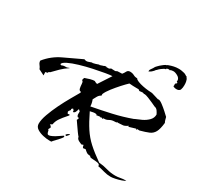

<svg xmlns="http://www.w3.org/2000/svg" viewBox="-143 -772 1021 994"><g transform="rotate(30 367.0 -274.5)"><path d="M691 -600Q692 -599 692.5 -599.5Q693 -600 694 -599Q695 -599 696 -598Q697 -597 698 -597L704 -594L707 -591Q708 -590 709 -591Q710 -592 711 -591L714 -585Q720 -579 722 -567Q723 -563 723.5 -557.5Q724 -552 724 -545Q724 -538 723 -531Q722 -524 720 -519Q720 -517 717 -514Q711 -507 698 -507Q689 -507 682.5 -510Q676 -513 677 -514Q679 -516 678.5 -518.5Q678 -521 678 -526Q678 -530 682 -532Q686 -534 686 -536Q687 -539 685 -539.5Q683 -540 681 -541Q680 -543 680.5 -545Q681 -547 681 -548Q681 -563 664.5 -572Q648 -581 637 -580Q635 -580 628.5 -579Q622 -578 620 -575Q619 -574 618 -575.5Q617 -577 615 -576Q609 -577 609 -576.5Q609 -576 606 -575Q605 -575 604.5 -575.5Q604 -576 602 -575Q601 -575 601 -572Q602 -569 591 -567Q583 -562 575.5 -556.5Q568 -551 560 -542L557 -540Q556 -539 554.5 -536.5Q553 -534 551 -532Q541 -521 533.5 -517.5Q526 -514 526 -515Q528 -520 527.5 -521.5Q527 -523 528 -524Q530 -528 531.5 -530Q533 -532 535 -535Q541 -543 542.5 -547Q544 -551 552 -559L561 -568Q564 -571 570 -575.5Q576 -580 577 -581L581 -584Q583 -585 584 -585.5Q585 -586 586 -587Q588 -589 589.5 -588.5Q591 -588 593 -590Q594 -591 595.5 -591.5Q597 -592 598 -593Q599 -594 601 -594Q614 -599 628 -602Q642 -605 657 -605Q666 -605 674.5 -603.5Q683 -602 691 -600ZM630 56Q608 56 587.5 50Q567 44 546 40L548 36Q545 28 533.5 26Q522 24 509 23.5Q496 23 489 21L484 15H481Q470 15 462 9.5Q454 4 447 -3L432 -1L428 -8V-13L423 -18L419 -13Q409 -15 396.5 -22Q384 -29 383 -40Q378 -45 367.5 -59.5Q357 -74 346.5 -89.5Q336 -105 331 -112L336 -121L333 -127L329 -126Q323 -131 322.5 -140Q322 -149 323 -156L315 -164H312Q311 -157 306.5 -147Q302 -137 293 -137V-144L287 -152H286Q282 -152 279.5 -148.5Q277 -145 279 -140Q276 -136 273 -132.5Q270 -129 270 -124L275 -115L283 -117L287 -115Q287 -112 275 -99Q263 -86 250 -67.5Q237 -49 234 -29L222 -22L230 -17L234 -9L227 4L231 8Q232 13 233.5 18.5Q235 24 238 28L243 30Q253 30 266.5 23Q280 16 293.5 6.5Q307 -3 315 -8L319 -3Q318 1 308.5 12.5Q299 24 288 35Q277 46 273 52H260Q245 52 224 47.5Q203 43 186.5 32.5Q170 22 170 3Q170 -20 182 -53.5Q194 -87 211.5 -123Q229 -159 247.5 -191Q266 -223 278 -244L275 -249Q266 -249 263.5 -261Q261 -273 260.5 -286Q260 -299 255 -301H254L252 -308L256 -319Q270 -324 285 -328.5Q300 -333 316 -333L312 -331L329 -325L378 -400Q367 -400 337.5 -395Q308 -390 270.5 -382Q233 -374 197.5 -363.5Q162 -353 138.5 -341.5Q115 -330 113 -319L121 -316Q128 -320 135.5 -320.5Q143 -321 151 -321L165 -326L164 -324Q142 -310 124 -292.5Q106 -275 88 -256L82 -254L78 -247L67 -245L66 -243L67 -225L33 -242Q29 -253 21.5 -262Q14 -271 14 -283Q52 -330 105 -354.5Q158 -379 210 -404L209 -403Q211 -402 215 -401Q219 -400 221 -400Q229 -400 237 -403.5Q245 -407 253 -409V-407Q262 -409 271 -411.5Q280 -414 290 -418V-416L305 -421V-422L310 -421L309 -422L320 -427L326 -425L324 -427H327V-425H342L349 -428L351 -431L378 -430L379 -431L388 -435Q395 -435 401.5 -435.5Q408 -436 415 -436Q422 -444 427.5 -455Q433 -466 446 -466Q460 -466 471 -460Q482 -454 495 -454Q497 -448 511 -442.5Q525 -437 542.5 -433.5Q560 -430 576 -428.5Q592 -427 599 -427L642 -414L645 -415Q654 -415 670 -403Q686 -391 701.5 -377Q717 -363 724 -356Q726 -349 728 -341Q730 -333 734 -326Q730 -288 720 -269.5Q710 -251 691 -243Q672 -235 639 -226L626 -227V-222H624L620 -226L580 -214V-220Q561 -207 551.5 -207Q542 -207 522 -205L521 -207Q517 -203 513 -202.5Q509 -202 504 -202Q488 -202 474.5 -194Q461 -186 446 -188V-183L441 -184L437 -188L435 -184V-183L433 -184Q431 -185 429 -185.5Q427 -186 425 -186Q420 -186 415 -184.5Q410 -183 405 -183L406 -189L404 -188Q395 -190 385.5 -188Q376 -186 367 -184Q392 -132 414 -98.5Q436 -65 465.5 -38Q495 -11 542 22Q568 24 594 31.5Q620 39 647 39Q662 39 677 36Q692 33 707 33H711Q705 38 689 43.5Q673 49 656 52.5Q639 56 630 56ZM357 -207Q416 -218 473.5 -231Q531 -244 586 -264L587 -265Q605 -272 625 -281.5Q645 -291 660 -306Q675 -321 675 -342Q671 -351 664 -361Q657 -371 645 -373Q637 -377 622.5 -383.5Q608 -390 593 -396Q578 -402 568 -403V-402H565Q559 -405 554 -405Q550 -405 546 -404Q542 -403 537 -403L529 -409H517Q506 -409 495 -409.5Q484 -410 473 -411Q460 -399 440.5 -377.5Q421 -356 403.5 -333.5Q386 -311 379 -294V-284Q368 -279 361 -267Q354 -255 349 -245Q357 -224 357 -207ZM645 -373Q651 -370 652 -369.5Q653 -369 647 -372ZM326 -12 319 -14Q319 -19 325.5 -23.5Q332 -28 336 -29L339 -27Z"/></g></svg>

Font: Kolker Brush
Style: Regular
Weight: 400
Designer: Robert E. Leuschke
Foundry: Robert E. Leuschke
Version: Version 1.010; ttfautohint (v1.8.3)